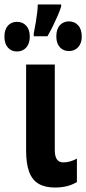

<svg xmlns="http://www.w3.org/2000/svg" viewBox="-62 -839 390 869"><path d="M186 -546.9V-159.2Q186 -130.9 195.8 -117.4Q205.6 -104 225.1 -104Q240.7 -104 256.3 -108.6Q272 -113.3 286.1 -121.1V-15.1Q265.1 -2.4 240.5 3.7Q215.8 9.8 187 9.8Q142.1 9.8 113 -7.1Q84 -23.9 70.1 -60.8Q56.2 -97.7 56.2 -157.2V-546.9ZM214.8 -818.8V-809.1Q209 -791 199.7 -769.3Q190.4 -747.6 178.7 -723.6Q167 -699.7 152.8 -674.8H90.8V-688Q96.2 -714.4 100.1 -738.3Q104 -762.2 106.4 -783Q108.9 -803.7 108.9 -818.8ZM14.6 -740.2Q41 -740.2 56.9 -722.4Q72.8 -704.6 72.8 -672.9Q72.8 -642.1 56.9 -624Q41 -606 14.6 -606Q-10.7 -606 -26.4 -623.8Q-42 -641.6 -42 -672.9Q-42 -705.1 -26.4 -722.7Q-10.7 -740.2 14.6 -740.2ZM250 -742.2Q275.9 -742.2 292 -724.1Q308.1 -706.1 308.1 -672.9Q308.1 -643.6 292 -625.7Q275.9 -607.9 250 -607.9Q224.6 -607.9 208.7 -625.5Q192.9 -643.1 192.9 -673.8Q192.9 -707 208.7 -724.6Q224.6 -742.2 250 -742.2Z"/></svg>

Font: Open Sans Condensed
Style: Regular
Weight: 400
Width: 3
Designer: Monotype Design Team
Foundry: Monotype Imaging Inc.
Version: Version 3.000